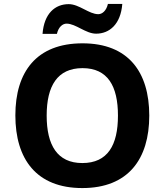

<svg xmlns="http://www.w3.org/2000/svg" viewBox="-20 -945 836 975"><path d="M196 -773H269C277 -808 298 -825 318 -825C365 -825 415 -774 468 -774C536 -774 593 -822 601 -925H528C520 -890 499 -873 479 -873C432 -873 382 -924 329 -924C260 -924 204 -877 196 -773ZM738 -358C738 -580 631 -725 399 -725C165 -725 58 -580 58 -359C58 -137 165 10 398 10C631 10 738 -137 738 -358ZM217 -358C217 -508 271 -599 399 -599C527 -599 579 -508 579 -358C579 -208 527 -117 398 -117C271 -117 217 -208 217 -358Z"/></svg>

Font: Noto Kufi Arabic
Style: Bold
Weight: 700
Designer: Monotype Design Team, David Williams, Khaled Hosny
Foundry: Google LLC
Version: Version 2.109